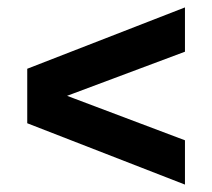

<svg xmlns="http://www.w3.org/2000/svg" viewBox="-20 -639 572 518"><path d="M479 -141 53.5 -306.5V-453.5L479 -619V-499.5L141 -373V-388L479 -260.5Z"/></svg>

Font: Encode Sans SemiCondensed
Style: Bold
Weight: 700
Width: 4
Designer: Multiple Designers
Foundry: Impallari Type
Version: Version 3.002